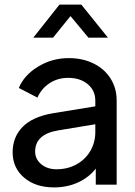

<svg xmlns="http://www.w3.org/2000/svg" viewBox="-20 -804 588 836"><path d="M35 -141Q35 -207 78.5 -251.5Q122 -296 211 -311L395 -341V-366Q395 -410 362 -437.5Q329 -465 277 -465Q231 -465 195.5 -441.5Q160 -418 143 -379L62 -421Q85 -477 146 -514Q207 -551 279 -551Q340 -551 387.5 -527.5Q435 -504 461.5 -462Q488 -420 488 -366V0H397V-70Q368 -32 320.5 -10Q273 12 215 12Q135 12 85 -30.5Q35 -73 35 -141ZM226 -67Q275 -67 313.5 -88.5Q352 -110 373.5 -147Q395 -184 395 -229V-263L232 -236Q133 -219 133 -144Q133 -111 159.5 -89Q186 -67 226 -67ZM239 -784H334L450 -640H365L287 -734L211 -640H125Z"/></svg>

Font: BLUETTI 2.0 Normal
Style: Normal
Weight: 400
Designer: Stijn de Vries
Foundry: tokotype
Version: Version 2.005;October 31, 2023;FontCreator 14.0.0.2814 64-bi